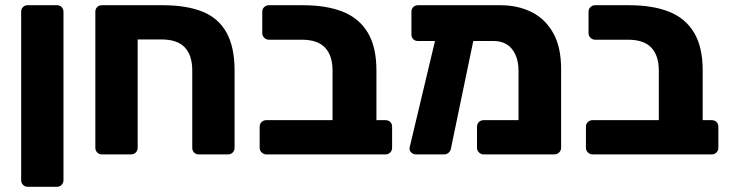

<svg xmlns="http://www.w3.org/2000/svg" viewBox="-20 -591 2796 735"><path d="M86 124Q75 124 68 116.5Q61 109 61 99V-546Q61 -557 68 -564Q75 -571 86 -571H198Q209 -571 216 -564Q223 -557 223 -546V99Q223 109 216 116.5Q209 124 198 124Z M370 0Q359 0 352 -7.5Q345 -15 345 -25V-546Q345 -557 352 -564Q359 -571 370 -571H603Q694 -571 755 -546.5Q816 -522 847 -466.5Q878 -411 878 -321V-25Q878 -15 871 -7.5Q864 0 853 0H741Q730 0 723 -7Q716 -14 716 -25V-321Q716 -379 687.5 -409.5Q659 -440 598 -440H507V-25Q507 -15 500 -7.5Q493 0 482 0Z M999 0Q989 0 981.5 -7.5Q974 -15 974 -25V-106Q974 -117 981.5 -124Q989 -131 999 -131H1253V-321Q1253 -378 1224.5 -408.5Q1196 -439 1135 -439H1009Q999 -439 991.5 -446.5Q984 -454 984 -464V-546Q984 -557 991.5 -564Q999 -571 1009 -571H1140Q1230 -571 1292.5 -546Q1355 -521 1388 -466Q1421 -411 1421 -321V-131H1456Q1467 -131 1474 -124Q1481 -117 1481 -106V-25Q1481 -15 1474 -7.5Q1467 0 1456 0Z M1871 -434H1580Q1569 -434 1562 -441Q1555 -448 1555 -459V-546Q1555 -557 1562 -564Q1569 -571 1580 -571H1896Q1962 -571 2014.5 -545Q2067 -519 2097.5 -465Q2128 -411 2128 -327V-25Q2128 -15 2120.5 -7.5Q2113 0 2102 0H1831Q1821 0 1813.5 -7.5Q1806 -15 1806 -25V-106Q1806 -117 1813.5 -124Q1821 -131 1831 -131H1965V-319Q1965 -356 1953 -382Q1941 -408 1920 -421Q1899 -434 1871 -434ZM1572 0Q1562 0 1554 -7.5Q1546 -15 1548 -26L1654 -471Q1656 -481 1663 -488Q1670 -495 1680 -494L1774 -493Q1785 -493 1793 -484Q1801 -475 1798 -464L1707 -26Q1706 -15 1698.5 -7.5Q1691 0 1681 0Z M2248 0Q2238 0 2230.5 -7.5Q2223 -15 2223 -25V-106Q2223 -117 2230.5 -124Q2238 -131 2248 -131H2502V-321Q2502 -378 2473.5 -408.5Q2445 -439 2384 -439H2258Q2248 -439 2240.5 -446.5Q2233 -454 2233 -464V-546Q2233 -557 2240.5 -564Q2248 -571 2258 -571H2389Q2479 -571 2541.5 -546Q2604 -521 2637 -466Q2670 -411 2670 -321V-131H2705Q2716 -131 2723 -124Q2730 -117 2730 -106V-25Q2730 -15 2723 -7.5Q2716 0 2705 0Z"/></svg>

Font: DVN-Rubik
Style: Bold
Weight: 700
Designer: Hubert and Fischer
Foundry: Hubert & Fischer
Version: Version 2.102